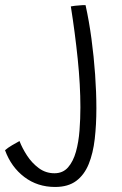

<svg xmlns="http://www.w3.org/2000/svg" viewBox="-154 -475 486 763"><path d="M65 268Q-5 268 -57.2 228.5Q-109.5 189 -134 122Q-123.5 112.5 -106 102.2Q-88.5 92 -76.5 85.5Q-66 113 -46.8 142.8Q-27.5 172.5 0 193Q27.5 213.5 62.5 213.5Q96 213.5 116.5 190Q137 166.5 147.8 128Q158.5 89.5 162 43.2Q165.5 -3 165.5 -48.5Q165.5 -137 154.8 -241.2Q144 -345.5 127.5 -449.5Q143 -452.5 161 -453.5Q173.5 -455 186 -454.5Q200 -391.5 209.5 -320.8Q219 -250 224 -179Q229 -108 229 -44.5Q229 20.5 222.5 77.2Q216 134 198.5 177Q181 220 148.8 244Q116.5 268 65 268Z"/></svg>

Font: Grandstander ExtraLight
Style: Regular
Weight: 200
Designer: Tyler Finck
Foundry: Etcetera Type Co
Version: Version 1.200; ttfautohint (v1.8.3)